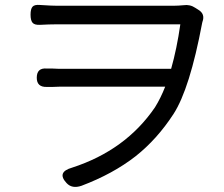

<svg xmlns="http://www.w3.org/2000/svg" viewBox="-20 -726 903 773"><path d="M248 11Q207 -33 270 -51Q486 -121 604 -294Q627 -331 645 -377H219Q209 -377 191 -376Q176 -376 168 -376Q128 -375 128 -413Q128 -454 169 -450Q176 -450 192 -450Q208 -449 216 -449H669Q692 -530 706 -628H455H204Q179 -628 141 -626Q119 -625 111 -634.5Q103 -644 103 -667Q103 -690 111 -699Q119 -708 141 -706Q146 -706 158 -705Q188 -703 204 -703H684Q697 -703 719 -705Q745 -709 767 -694L778 -687Q807 -670 795 -638Q795 -637 794 -634Q744 -368 678.5 -267Q613 -166 526 -97Q435 -26 308 22Q270 35 248 11Z"/></svg>

Font: GenSenRounded TW R
Style: Regular
Weight: 400
Version: Version 1.501;PS 1;hotconv 16.6.51;makeotf.lib2.5.65220